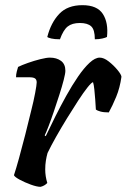

<svg xmlns="http://www.w3.org/2000/svg" viewBox="-20 -723 490 743"><path d="M137 0Q123 0 99.5 -8.5Q76 -17 56.5 -27.5Q37 -38 34 -45Q42 -69 53.5 -110.5Q65 -152 77.5 -201Q90 -250 101 -296Q110 -331 116 -363Q122 -395 122 -404Q122 -415 115.5 -419.5Q109 -424 93 -424H42Q42 -435 45 -446.5Q48 -458 50 -464Q64 -471 88 -479.5Q112 -488 136 -494Q160 -500 173 -500Q199 -500 216 -487.5Q233 -475 233 -449Q233 -439 226.5 -413.5Q220 -388 209.5 -355.5Q199 -323 188 -290.5Q177 -258 167.5 -233.5Q158 -209 153 -199L157 -196Q173 -230 193.5 -271Q214 -312 236.5 -352.5Q259 -393 282 -426.5Q305 -460 326.5 -480Q348 -500 366 -500Q382 -500 401 -485Q420 -470 434.5 -452.5Q449 -435 450 -426Q444 -383 429.5 -348Q415 -313 401 -288Q381 -288 368.5 -291.5Q356 -295 351 -299Q350 -317 348.5 -338Q347 -359 345 -377.5Q343 -396 340 -405Q334 -404 318.5 -384.5Q303 -365 282.5 -333.5Q262 -302 239.5 -265.5Q217 -229 197 -193.5Q177 -158 164 -131Q160 -117 157.5 -101Q155 -85 155 -67Q155 -41 163 -15Q153 -4 137 0ZM212 -571Q191 -571 178.5 -574Q166 -577 163 -580Q177 -635 209 -669Q241 -703 299 -703Q356 -703 378 -669Q400 -635 394 -580Q389 -577 376 -574Q363 -571 347 -571Q347 -608 333 -621Q319 -634 289 -634Q259 -634 242 -620.5Q225 -607 212 -571Z"/></svg>

Font: Texturina 72pt 72pt Regular
Style: Bold Italic
Weight: 700
Italic angle: -11°
Designer: Guillermo Torres Carreño
Foundry: Omnibus-Type
Version: Version 1.002; ttfautohint (v1.8.3)